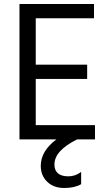

<svg xmlns="http://www.w3.org/2000/svg" viewBox="-20 -694 541 956"><path d="M384 223Q352 242 299.5 242Q247 242 215 211Q183 180 183 132Q183 58 261 0H77V-674H448V-603H158V-372H414V-301H158V-71H453V0H364Q251 56 251 125Q251 154 268.5 169Q286 184 320.5 184Q355 184 384 162Z"/></svg>

Font: Hind Jalandhar
Style: Regular
Weight: 400
Designer: Namrata Goyal
Foundry: Indian Type Foundry
Version: Version 0.702;PS 1.0;hotconv 1.0.81;makeotf.lib2.5.63406